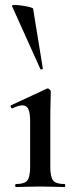

<svg xmlns="http://www.w3.org/2000/svg" viewBox="-20 -751 306 771"><path d="M44 0Q41 0 41 -6Q41 -12 44 -12Q78 -12 89.5 -26Q101 -40 101 -81V-263Q101 -297 94 -312.5Q87 -328 70 -328Q62 -328 52 -325Q42 -322 30 -316Q26 -315 23.5 -321Q21 -327 24 -328L168 -395Q170 -396 171 -396Q175 -396 179.5 -391.5Q184 -387 184 -384Q184 -373 183 -344Q182 -315 182 -264V-81Q182 -40 193.5 -26Q205 -12 239 -12Q242 -12 242 -6Q242 0 239 0Q219 0 194 -1Q169 -2 141 -2Q114 -2 88.5 -1Q63 0 44 0ZM28 -727Q27 -731 39 -731Q51 -731 68.5 -728.5Q86 -726 99.5 -722.5Q113 -719 113 -716L152 -476Q153 -474 148 -472.5Q143 -471 142 -474Z"/></svg>

Font: Cormorant Light SemiBold
Style: Regular
Weight: 600
Version: Version 4.000